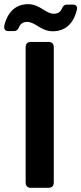

<svg xmlns="http://www.w3.org/2000/svg" viewBox="-54 -901 390 921"><path d="M69 -674V-26C69 -9 78 0 94 0H178C195 0 204 -9 204 -26V-674C204 -691 195 -700 178 -700H94C78 -700 69 -691 69 -674ZM81 -881C27 -881 -14 -850 -32 -784C-38 -764 -30 -752 -16 -752H13C25 -752 32 -758 37 -770C44 -788 58 -796 76 -796C116 -796 142 -751 199 -751C255 -751 298 -783 315 -855C319 -870 310 -879 296 -879H267C255 -879 249 -873 243 -860C236 -843 222 -835 205 -835C164 -835 138 -881 81 -881Z"/></svg>

Font: Arvore Sans SemiBold
Style: Regular
Weight: 600
Designer: Jonny Pinhorn (Latin) Dan Schunck (customization for Arvore)
Version: Version 1.000;Glyphs 3.3 (3305)